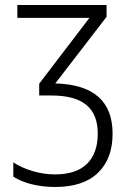

<svg xmlns="http://www.w3.org/2000/svg" viewBox="-20 -734 528 764"><path d="M404 -667 200 -402Q428 -396 428 -202Q428 -102 369.5 -46Q311 10 200 10Q151 10 107.5 -0.5Q64 -11 33 -31V-88Q66 -66 110.5 -53Q155 -40 199 -40Q283 -40 326 -82Q369 -124 369 -203Q369 -279 323.5 -316.5Q278 -354 185 -354H136V-401L336 -663H49V-714H404Z"/></svg>

Font: Noto Sans UI NarrowLight
Style: Regular
Weight: 300
Width: 4
Designer: Monotype Design Team
Foundry: Monotype Imaging Inc.
Version: Version 1.001